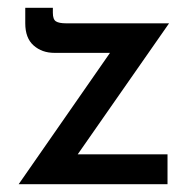

<svg xmlns="http://www.w3.org/2000/svg" viewBox="-20 -474 503 494"><path d="M120 -338Q88 -338 66.5 -357Q45 -376 45 -414V-454H116V-441Q116 -424 124 -419Q132 -414 150 -414H415L180 -77H411V0H28L263 -338Z"/></svg>

Font: Synthetic
Style: Regular
Weight: 400
Designer: Santiago Orozco
Foundry: Typemade
Version: Version 2.000; ttfautohint (v1.8.4.7-5d5b)